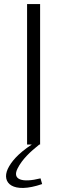

<svg xmlns="http://www.w3.org/2000/svg" viewBox="-20 -710 330 943"><path d="M179 166C88 189 39 172 66 118C89 72 129 35 173 0H177V-690H113V0H136C67 45 34 86 18 120C-13 188 42 244 187 194Z"/></svg>

Font: Exo 2 Light Expanded
Style: Regular
Weight: 300
Width: 7
Designer: Natanael Gama
Version: Version 1.001;PS 001.001;hotconv 1.0.70;makeotf.lib2.5.58329